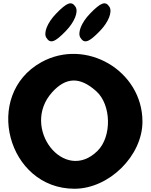

<svg xmlns="http://www.w3.org/2000/svg" viewBox="-20 -1208 927 1178"><path d="M233 -826C-127 -626 25 -50 437 -50C649 -50 854 -252 854 -462C854 -774 507 -978 233 -826ZM571 -648C663 -565 667 -371 579 -283C374 -78 104 -425 300 -642C385 -736 471 -738 571 -648ZM531 -1123C479 -1069 455 -1007 473 -977C497 -938 526 -948 594 -1019C646 -1073 670 -1135 652 -1165C628 -1204 599 -1194 531 -1123ZM323 -1123C271 -1069 246 -1007 264 -977C288 -938 317 -948 385 -1019C437 -1073 462 -1135 444 -1165C420 -1204 391 -1194 323 -1123Z"/></svg>

Font: Hussar Skorodowane
Style: Bold
Weight: 700
Foundry: Cannot Into Space Fonts
Version: Version 0.892